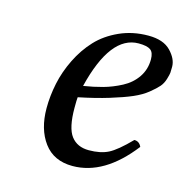

<svg xmlns="http://www.w3.org/2000/svg" viewBox="-75 -511 575 592"><g transform="rotate(15 212.0 -214.5)"><path d="M355 -370Q355 -392 344 -400Q333 -408 306 -408Q216 -408 174 -237Q206 -242 235 -250Q264 -258 292.5 -273Q321 -288 338 -313Q355 -338 355 -370ZM167 -199Q166 -191 166 -165Q166 -101 185.5 -75.5Q205 -50 242 -50Q279 -50 304 -62.5Q329 -75 370 -117Q386 -117 393 -101Q307 10 206 10Q146 10 114.5 -32.5Q83 -75 83 -142Q83 -181 91.5 -221.5Q100 -262 119.5 -301.5Q139 -341 167 -371Q195 -401 237 -420Q279 -439 329 -439Q377 -439 400.5 -414.5Q424 -390 424 -365Q424 -352 423.5 -346Q423 -340 418.5 -325Q414 -310 405 -299.5Q396 -289 377.5 -274Q359 -259 332.5 -247.5Q306 -236 263.5 -223Q221 -210 167 -199Z"/></g></svg>

Font: Linux Libertine O
Style: Italic
Weight: 400
Italic angle: -12°
Designer: Philipp H. Poll
Foundry: Philipp H. Poll
Version: Version 5.1.6